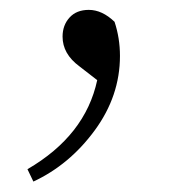

<svg xmlns="http://www.w3.org/2000/svg" viewBox="-20 -125 363 379"><path d="M171.9 33.2 136.7 5.9Q103.5 -18.6 103.5 -52.7Q103.5 -75.2 117.2 -90.3Q130.9 -105.5 155.3 -105.5Q181.6 -105.5 206.1 -82Q216.8 -49.8 216.8 -14.6Q216.8 64.5 167 132.3Q117.2 200.2 45.9 233.4L34.2 209Q148.4 142.6 171.9 33.2Z"/></svg>

Font: GenYoMin TW TTF Light
Style: Regular
Weight: 300
Version: Version 1.300